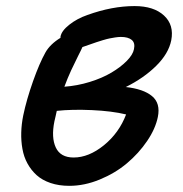

<svg xmlns="http://www.w3.org/2000/svg" viewBox="-20 -579 601 629"><path d="M207 29.8Q172.9 29.8 145.5 20.5Q118.2 11.2 100.1 -5.1Q82 -21.5 70.1 -43.2Q58.1 -64.9 53.5 -91.1Q48.8 -117.2 49.6 -144.8Q50.3 -172.4 56.2 -201.2Q66.9 -252.4 88.1 -312.5Q109.4 -372.6 128.9 -407.2Q144 -434.1 178.2 -455.1V-459Q181.6 -478 207 -498Q232.4 -518.1 266.1 -529.8Q347.2 -559.1 420.9 -559.1Q483.9 -559.1 517.3 -528.1Q550.8 -497.1 541 -446.8Q532.2 -403.3 491.7 -363.3Q451.2 -323.2 392.1 -293.9Q449.7 -287.6 478 -264.2Q506.3 -240.7 497.1 -195.8Q489.3 -157.2 461.9 -116.9Q434.6 -76.7 396 -44.2Q357.4 -11.7 307.1 9Q256.8 29.8 207 29.8ZM376 -458Q367.7 -458 356.9 -456.3Q346.2 -454.6 338.9 -453.1Q331.5 -451.7 316.7 -447.3Q301.8 -442.9 296.4 -440.9Q291 -439 272.5 -432.6Q253.9 -426.3 250 -424.8Q246.6 -416.5 235.8 -395.5Q225.1 -374.5 213.1 -348.6Q201.2 -322.8 190.9 -294.9Q232.9 -297.9 273.9 -310.5Q314.9 -323.2 345 -341.1Q375 -358.9 395.3 -379.4Q415.5 -399.9 418.9 -418Q423.3 -438.5 411.6 -448.2Q399.9 -458 376 -458ZM158.2 -181.2Q147.5 -128.4 162.8 -95.7Q178.2 -63 221.2 -63Q271 -63 320.6 -103.3Q370.1 -143.6 393.1 -204.1Q346.7 -215.3 281 -218.3Q215.3 -221.2 166 -215.8Q164.6 -209.5 162.1 -198Q159.7 -186.5 158.2 -181.2Z"/></svg>

Font: Shantell Sans Irregular
Style: Italic
Weight: 500
Italic angle: -11.31°
Designer: Stephen Nixon, Anya Danilova, Shantell Martin
Foundry: Arrow Type
Version: Version 1.006;[9816181b4]